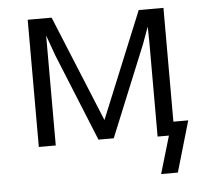

<svg xmlns="http://www.w3.org/2000/svg" viewBox="-47 -522 763 710"><g transform="rotate(-5 334.5 -166.5)"><path d="M81.1 0V-472.2H169.9L331.1 -79.1H332L493.2 -472.2H585V-49.8H640.1L585 139.2H522.9L564 0H522V-355L521 -408.2L498 -345.2L359.9 -7.8H303.2L170.9 -333L144 -408.2V0Z"/></g></svg>

Font: CMU Bright
Style: Roman
Weight: 500
Version: Version 0.7.0